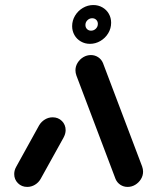

<svg xmlns="http://www.w3.org/2000/svg" viewBox="-20 -735 609 755"><path d="M87 0Q65.2 0 50.6 -14.6Q35.9 -29.3 35.9 -50.7Q35.9 -65.9 44.4 -80.4L134.1 -242.6Q142.6 -256.7 156.7 -265.2Q170.7 -273.7 187 -273.7Q208.9 -273.7 223.5 -259.1Q238.1 -244.4 238.1 -223Q238.1 -208.9 229.6 -193.3L139.6 -31.1Q131.5 -17 117.4 -8.5Q103.3 0 87 0ZM542.6 -60Q542.6 -44.1 534.1 -30.4Q525.6 -16.7 511.7 -8.3Q497.8 0 481.9 0Q465.9 0 453.1 -8.5Q440.4 -17 434.4 -31.1L280.4 -438.1Q276.7 -448.5 276.7 -458.5Q276.7 -474.4 285.2 -488.1Q293.7 -501.9 307.6 -510.2Q321.5 -518.5 337.4 -518.5Q353.3 -518.5 366.1 -510Q378.9 -501.5 384.8 -487.4L538.9 -80.4Q542.6 -70 542.6 -60ZM364.8 -641.1Q364.8 -650.7 358.5 -657Q352.2 -663.3 342.6 -663.3Q331.9 -663.3 323.9 -655.6Q315.9 -647.8 315.9 -636.7Q315.9 -627 322.2 -620.7Q328.5 -614.4 338.1 -614.4Q348.9 -614.4 356.9 -622.2Q364.8 -630 364.8 -641.1ZM263.7 -632.2Q263.7 -654.4 275.2 -673.5Q286.7 -692.6 305.9 -703.9Q325.2 -715.2 347 -715.2Q366.7 -715.2 382.8 -705.9Q398.9 -696.7 408 -680.7Q417 -664.8 417 -645.6Q417 -623.3 405.6 -604.3Q394.1 -585.2 374.8 -573.9Q355.6 -562.6 333.7 -562.6Q314.1 -562.6 298 -571.9Q281.9 -581.1 272.8 -597Q263.7 -613 263.7 -632.2Z"/></svg>

Font: 26F Galaxy Sans Black
Style: Italic
Weight: 900
Italic angle: -5°
Designer: C₂₉H₂₅N₃O₅
Version: Version 1.200